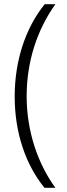

<svg xmlns="http://www.w3.org/2000/svg" viewBox="-20 -737 318 915"><path d="M50 -277C50 -103 103 49 192 158H244C160 43 107 -112 107 -278C107 -442 156 -594 244 -717H193C100 -602 50 -445 50 -277Z"/></svg>

Font: Noto Sans Bengali ExtraCondensed Light
Style: Regular
Weight: 300
Width: 2
Designer: Joana Ranito - Universal Thirst; Jelle Bosma - Monotype Design Team
Foundry: Universal Thirst ehf.
Version: Version 3.000